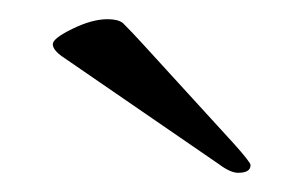

<svg xmlns="http://www.w3.org/2000/svg" viewBox="-20 -673 316 200"><path d="M228 -493Q220 -493 208 -502L45 -614Q35 -621 35 -627Q35 -633 55.5 -643Q76 -653 92 -653Q103 -653 108 -649Q118 -639 128 -628L223 -524Q241 -504 241 -501Q241 -493 228 -493Z"/></svg>

Font: UnnaRegular
Style: Regular
Weight: 400
Designer: Jorge de Buen Unna
Foundry: Omnibus-Type
Version: Version 2.008;hotconv 1.0.109;makeotfexe 2.5.65596